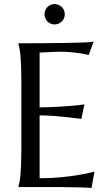

<svg xmlns="http://www.w3.org/2000/svg" viewBox="-20 -911 530 935"><path d="M69.8 -700.2Q130.9 -700.2 191.2 -700.7Q251.5 -701.2 301.8 -701.9Q352.1 -702.6 387.7 -704.1Q423.3 -705.6 436 -708L412.1 -643.1Q396 -647.5 374.5 -650.9Q356 -653.8 329.3 -656.5Q302.7 -659.2 268.1 -659.2Q256.3 -659.2 240 -658.4Q223.6 -657.7 208.5 -656.7Q190.9 -655.8 172.9 -654.8V-388.2Q223.1 -388.7 263.7 -391.1Q304.2 -393.6 332.5 -396Q365.7 -398.9 391.1 -402.8L376 -332Q342.3 -336.4 307.1 -340.3Q276.9 -343.8 241.2 -346.4Q205.6 -349.1 172.9 -349.1V-43Q230.5 -43 278.8 -47.9Q327.1 -52.7 363.3 -59.1Q405.3 -65.9 439.9 -75.2L425.8 3.9Q419.9 3.4 408.2 2.9Q396.5 2.4 382.1 2Q367.7 1.5 351.8 1.2Q335.9 1 321.8 0.7Q307.6 0.5 296.6 0.2Q285.6 0 280.8 0H69.8V-2Q72.8 -12.2 75.4 -27.3Q78.1 -42.5 80.1 -64.9Q82 -87.4 83 -118.4Q84 -149.4 84 -190.9V-508.8Q84 -550.3 83 -581.3Q82 -612.3 80.1 -635Q78.1 -657.7 75.4 -672.9Q72.8 -688 69.8 -698.2V-700.2ZM196.8 -841.3Q196.8 -851.6 200.7 -860.8Q204.6 -870.1 211.2 -876.7Q217.8 -883.3 226.6 -887.2Q235.4 -891.1 245.6 -891.1Q266.6 -891.1 281 -876.7Q295.4 -862.3 295.4 -841.3Q295.4 -831.1 291.5 -822Q287.6 -813 281 -806.4Q274.4 -799.8 265.1 -795.9Q255.9 -792 245.6 -792Q235.4 -792 226.6 -795.9Q217.8 -799.8 211.2 -806.4Q204.6 -813 200.7 -822Q196.8 -831.1 196.8 -841.3Z"/></svg>

Font: Marcellus
Style: Regular
Weight: 400
Designer: Astigmatic (AOETI)
Foundry: Astigmatic (AOETI)
Version: Version 1.000